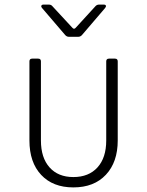

<svg xmlns="http://www.w3.org/2000/svg" viewBox="-20 -805 640 835"><path d="M299 10Q210 10 159 -44.5Q108 -99 108 -194V-538Q108 -550 120 -550H146Q158 -550 158 -538V-194Q158 -119 195.5 -77Q233 -35 299 -35Q366 -35 404 -77Q442 -119 442 -194V-538Q442 -550 454 -550H480Q492 -550 492 -538V-194Q492 -100 440.5 -45Q389 10 299 10ZM279 -645Q271 -645 264 -652L163 -770Q158 -776 160 -780.5Q162 -785 169 -785H192Q202 -785 207 -779L294 -685Q302 -675 310 -685L396 -779Q402 -785 411 -785H431Q439 -785 440.5 -780.5Q442 -776 437 -770L336 -652Q329 -645 321 -645Z"/></svg>

Font: Pitagon Sans Mono Thin
Style: Regular
Weight: 100
Monospace: yes
Designer: Travis Tran
Foundry: Pitagon
Version: Version 1.001; ttfautohint (v1.8.4.7-5d5b);gftools[0.9.26]